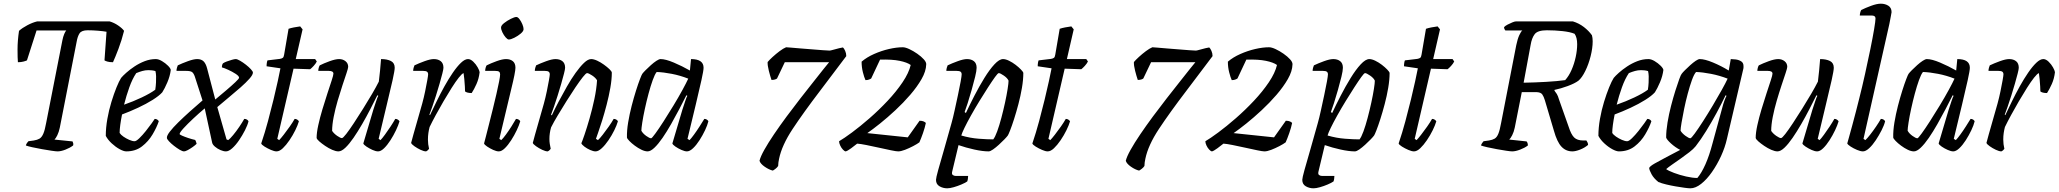

<svg xmlns="http://www.w3.org/2000/svg" viewBox="-20 -820 11151 1040"><path d="M292 0Q283 0 259.5 -3.5Q236 -7 207.5 -12Q179 -17 154.5 -22.5Q130 -28 120 -32Q122 -40 127 -46.5Q132 -53 134 -55L163 -59Q182 -62 194 -69Q206 -76 214.5 -95.5Q223 -115 230 -154L318 -602Q322 -622 328 -636Q334 -650 339 -655H178L126 -493Q120 -490 107 -486.5Q94 -483 77 -483Q75 -505 75 -552Q75 -599 83 -653Q101 -669 128.5 -683.5Q156 -698 181 -704H574Q598 -697 620 -682Q642 -667 652 -653Q639 -601 621.5 -555Q604 -509 592 -483Q573 -483 561.5 -486.5Q550 -490 546 -493L557 -648Q541 -651 512 -653.5Q483 -656 455 -656Q422 -656 411 -639.5Q400 -623 395 -593L304 -129Q299 -105 290.5 -87.5Q282 -70 275 -64L373 -54Q375 -50 376.5 -44Q378 -38 376 -32Q359 -19 334.5 -9.5Q310 0 292 0Z M664 0Q650 0 628 -12Q606 -24 585 -43.5Q564 -63 553 -84Q553 -128 561.5 -176Q570 -224 583.5 -268Q597 -312 611 -346.5Q625 -381 636 -398Q645 -409 664 -426Q683 -443 708.5 -460Q734 -477 763.5 -488.5Q793 -500 824 -500Q839 -500 857.5 -489Q876 -478 890 -464Q904 -450 905 -441Q901 -408 886.5 -374Q872 -340 859 -320Q842 -301 807 -279Q772 -257 728 -236.5Q684 -216 641 -200Q635 -170 631.5 -144Q628 -118 628 -100Q634 -90 648.5 -80Q663 -70 680 -62.5Q697 -55 709 -55Q718 -55 735 -71.5Q752 -88 770 -110.5Q788 -133 801.5 -152Q815 -171 818 -176Q826 -176 832 -172Q838 -168 840 -163Q829 -130 806.5 -92Q784 -54 749 -27Q714 0 664 0ZM652 -253Q701 -270 747.5 -292Q794 -314 821 -334Q822 -341 823.5 -353Q825 -365 825 -373Q826 -392 825.5 -407Q825 -422 822 -435Q812 -438 802.5 -439Q793 -440 784 -440Q767 -440 751 -435.5Q735 -431 718 -424Q697 -393 680.5 -347Q664 -301 652 -253Z M977 0Q968 0 953 -9Q938 -18 922 -30.5Q906 -43 895 -55Q884 -67 884 -73Q883 -85 900 -107Q917 -129 945.5 -157Q974 -185 1008.5 -216Q1043 -247 1077 -276L1035 -406Q1029 -423 1020.5 -429.5Q1012 -436 988 -436H936Q936 -444 938.5 -453Q941 -462 943 -466Q966 -477 997.5 -488.5Q1029 -500 1048 -500Q1070 -500 1082.5 -488Q1095 -476 1102 -449L1146 -281Q1175 -305 1205 -330.5Q1235 -356 1255 -375Q1275 -394 1275 -399Q1275 -408 1256.5 -420Q1238 -432 1216 -442Q1194 -452 1182 -455Q1182 -470 1188 -477Q1195 -482 1208.5 -487Q1222 -492 1236 -496Q1250 -500 1257 -500Q1265 -500 1280.5 -491Q1296 -482 1312 -469.5Q1328 -457 1339 -445Q1350 -433 1350 -427Q1350 -415 1331.5 -394Q1313 -373 1283 -346.5Q1253 -320 1219.5 -292.5Q1186 -265 1157 -240L1207 -65L1216 -61Q1226 -68 1243 -88.5Q1260 -109 1276.5 -133.5Q1293 -158 1303 -176Q1312 -176 1318 -172Q1324 -168 1326 -163Q1321 -142 1307 -114.5Q1293 -87 1275 -60.5Q1257 -34 1238 -17Q1219 0 1204 0Q1191 0 1174.5 -7Q1158 -14 1144.5 -25.5Q1131 -37 1129 -48L1089 -233Q1058 -207 1026.5 -177.5Q995 -148 974 -125Q953 -102 953 -94Q953 -91 966.5 -85Q980 -79 999.5 -72.5Q1019 -66 1037 -62Q1040 -58 1042 -51.5Q1044 -45 1045 -41Q1037 -33 1023.5 -23.5Q1010 -14 997 -7Q984 0 977 0Z M1478 0Q1466 0 1447.5 -8Q1429 -16 1413 -26Q1397 -36 1395 -43Q1415 -102 1431.5 -163.5Q1448 -225 1461.5 -280.5Q1475 -336 1484.5 -380Q1494 -424 1499 -450L1424 -461Q1424 -472 1425.5 -480.5Q1427 -489 1429 -493L1496 -501Q1507 -503 1512 -507Q1517 -511 1519 -524L1543 -664Q1554 -668 1572 -671.5Q1590 -675 1606 -677L1619 -661L1582 -500H1687L1696 -487Q1690 -475 1679 -463Q1668 -451 1660 -445L1570 -448L1482 -68L1492 -61Q1501 -70 1517 -90.5Q1533 -111 1549.5 -134.5Q1566 -158 1576 -176Q1584 -176 1590 -172Q1596 -168 1599 -163Q1593 -142 1579.5 -114.5Q1566 -87 1548 -60.5Q1530 -34 1512 -17Q1494 0 1478 0Z M1813 0Q1799 0 1779.5 -8.5Q1760 -17 1741 -30Q1722 -43 1709 -54.5Q1696 -66 1695 -73Q1695 -101 1704 -142Q1713 -183 1726.5 -228Q1740 -273 1753.5 -314Q1767 -355 1776.5 -384Q1786 -413 1786 -421Q1786 -436 1761 -436H1704Q1704 -444 1706.5 -453Q1709 -462 1712 -466Q1734 -477 1765.5 -488.5Q1797 -500 1817 -500Q1837 -500 1851.5 -488.5Q1866 -477 1866 -458Q1866 -451 1857 -424Q1848 -397 1835 -358Q1822 -319 1809 -274.5Q1796 -230 1787.5 -187Q1779 -144 1779 -111Q1789 -96 1806.5 -84Q1824 -72 1832 -72Q1838 -72 1855.5 -94.5Q1873 -117 1897 -153.5Q1921 -190 1947 -231.5Q1973 -273 1995.5 -311.5Q2018 -350 2032 -378Q2035 -401 2038.5 -436.5Q2042 -472 2044 -500Q2077 -500 2097.5 -489.5Q2118 -479 2118 -453Q2118 -438 2106.5 -386Q2095 -334 2075 -252.5Q2055 -171 2031 -68L2041 -61Q2050 -70 2065 -90.5Q2080 -111 2095.5 -134.5Q2111 -158 2121 -176Q2129 -176 2135 -172Q2141 -168 2144 -163Q2138 -142 2125 -114.5Q2112 -87 2095 -60.5Q2078 -34 2060.5 -17Q2043 0 2028 0Q2015 0 1997.5 -8Q1980 -16 1965 -26Q1950 -36 1948 -43L2002 -225Q2011 -252 2018 -273.5Q2025 -295 2029 -301L2024 -304Q2007 -270 1986 -229Q1965 -188 1941.5 -147.5Q1918 -107 1895 -73.5Q1872 -40 1851 -20Q1830 0 1813 0Z M2288 0Q2276 0 2258 -8.5Q2240 -17 2224.5 -28Q2209 -39 2207 -46Q2210 -59 2219 -90.5Q2228 -122 2240.5 -166Q2253 -210 2267 -259Q2276 -292 2283 -326Q2290 -360 2294.5 -385.5Q2299 -411 2299 -417Q2299 -427 2293 -431.5Q2287 -436 2272 -436H2218Q2218 -444 2220.5 -453Q2223 -462 2225 -466Q2248 -477 2279.5 -488.5Q2311 -500 2330 -500Q2353 -500 2367.5 -488.5Q2382 -477 2382 -453Q2382 -445 2376 -421.5Q2370 -398 2361 -366.5Q2352 -335 2341.5 -302Q2331 -269 2321.5 -241.5Q2312 -214 2306 -199L2309 -196Q2325 -230 2345 -271Q2365 -312 2387.5 -352.5Q2410 -393 2433 -426.5Q2456 -460 2477 -480Q2498 -500 2515 -500Q2529 -500 2543.5 -486Q2558 -472 2567.5 -455Q2577 -438 2578 -429Q2574 -394 2561 -365Q2548 -336 2535 -316Q2522 -316 2512.5 -318.5Q2503 -321 2499 -325Q2499 -333 2498 -352Q2497 -371 2495 -391.5Q2493 -412 2491 -424Q2482 -421 2465 -399.5Q2448 -378 2426.5 -344Q2405 -310 2382.5 -271.5Q2360 -233 2340 -196Q2320 -159 2307 -132Q2303 -117 2300.5 -100Q2298 -83 2298 -64Q2298 -39 2304 -14Q2302 -11 2298 -7Q2294 -3 2288 0Z M2682 0Q2669 0 2651.5 -8Q2634 -16 2619 -26Q2604 -36 2602 -43Q2605 -53 2612 -81Q2619 -109 2629 -148Q2639 -187 2649.5 -229.5Q2660 -272 2669 -311Q2678 -350 2683.5 -378.5Q2689 -407 2689 -417Q2689 -427 2683.5 -431.5Q2678 -436 2662 -436H2608Q2608 -444 2610.5 -453Q2613 -462 2616 -466Q2638 -477 2669.5 -488.5Q2701 -500 2721 -500Q2744 -500 2758 -488.5Q2772 -477 2772 -453Q2772 -430 2749.5 -338.5Q2727 -247 2685 -68L2695 -61Q2705 -70 2720 -90.5Q2735 -111 2750 -134.5Q2765 -158 2775 -176Q2783 -176 2789.5 -172Q2796 -168 2798 -163Q2792 -142 2779 -114.5Q2766 -87 2749 -60.5Q2732 -34 2714.5 -17Q2697 0 2682 0ZM2736 -606Q2729 -606 2719 -617.5Q2709 -629 2701.5 -644.5Q2694 -660 2694 -671Q2694 -682 2710.5 -695Q2727 -708 2747 -718Q2767 -728 2777 -728Q2785 -728 2794 -716Q2803 -704 2809.5 -688.5Q2816 -673 2816 -662Q2816 -651 2800.5 -638Q2785 -625 2766 -615.5Q2747 -606 2736 -606Z M2947 0Q2935 0 2917 -8.5Q2899 -17 2883.5 -28Q2868 -39 2866 -46Q2869 -59 2878 -90.5Q2887 -122 2899.5 -166Q2912 -210 2926 -259Q2935 -292 2942 -326Q2949 -360 2953.5 -385.5Q2958 -411 2958 -417Q2958 -427 2952 -431.5Q2946 -436 2931 -436H2877Q2877 -444 2879.5 -453Q2882 -462 2884 -466Q2907 -477 2938.5 -488.5Q2970 -500 2989 -500Q3012 -500 3026.5 -488.5Q3041 -477 3041 -453Q3041 -445 3035 -421.5Q3029 -398 3020 -366.5Q3011 -335 3000.5 -302Q2990 -269 2980.5 -241.5Q2971 -214 2965 -199L2969 -195Q2985 -230 3006.5 -270.5Q3028 -311 3051 -351.5Q3074 -392 3098 -425.5Q3122 -459 3143.5 -479.5Q3165 -500 3182 -500Q3196 -500 3214.5 -491.5Q3233 -483 3251 -470Q3269 -457 3281 -445.5Q3293 -434 3294 -427Q3294 -390 3286 -344.5Q3278 -299 3266 -253Q3254 -207 3241.5 -167Q3229 -127 3219.5 -100.5Q3210 -74 3208 -68L3219 -61Q3229 -70 3245 -90.5Q3261 -111 3277.5 -134.5Q3294 -158 3304 -176Q3312 -176 3318.5 -172Q3325 -168 3327 -163Q3321 -142 3307.5 -114.5Q3294 -87 3276 -60.5Q3258 -34 3239.5 -17Q3221 0 3206 0Q3194 0 3177 -7.5Q3160 -15 3146 -25.5Q3132 -36 3129 -44Q3134 -55 3146.5 -91.5Q3159 -128 3173.5 -178.5Q3188 -229 3199.5 -283Q3211 -337 3214 -385Q3206 -399 3187 -411.5Q3168 -424 3160 -424Q3154 -424 3137 -402.5Q3120 -381 3097 -347Q3074 -313 3049 -273Q3024 -233 3001.5 -195.5Q2979 -158 2965 -130Q2956 -99 2956 -67Q2956 -54 2958 -40.5Q2960 -27 2963 -14Q2961 -11 2957 -7Q2953 -3 2947 0Z M3488 0Q3473 0 3454.5 -9Q3436 -18 3418.5 -31Q3401 -44 3389 -56.5Q3377 -69 3376 -75Q3375 -112 3382.5 -157Q3390 -202 3401.5 -246.5Q3413 -291 3425 -329Q3437 -367 3446.5 -391.5Q3456 -416 3459 -420Q3464 -427 3477 -440Q3490 -453 3505.5 -467Q3521 -481 3535.5 -490.5Q3550 -500 3558 -500Q3585 -500 3630 -481Q3675 -462 3717 -438L3723 -500Q3791 -500 3791 -453Q3791 -438 3779.5 -386Q3768 -334 3748.5 -252.5Q3729 -171 3704 -68L3715 -61Q3724 -70 3739 -90.5Q3754 -111 3769 -134.5Q3784 -158 3795 -176Q3803 -176 3809 -172Q3815 -168 3817 -163Q3812 -142 3799 -114.5Q3786 -87 3769 -60.5Q3752 -34 3734 -17Q3716 0 3701 0Q3689 0 3671 -8Q3653 -16 3638.5 -26Q3624 -36 3622 -43L3676 -225Q3685 -252 3692 -273.5Q3699 -295 3703 -301L3698 -304Q3681 -270 3659.5 -229Q3638 -188 3615 -147.5Q3592 -107 3569 -73.5Q3546 -40 3525 -20Q3504 0 3488 0ZM3507 -71Q3511 -71 3530 -97Q3549 -123 3575 -163.5Q3601 -204 3628 -248.5Q3655 -293 3676.5 -332.5Q3698 -372 3708 -394Q3665 -411 3619 -420Q3573 -429 3537 -430Q3527 -418 3515.5 -386Q3504 -354 3493 -313Q3482 -272 3473 -230.5Q3464 -189 3459 -156.5Q3454 -124 3454 -112Q3462 -97 3480 -84Q3498 -71 3507 -71Z M4166 104Q4145 99 4122 83Q4099 67 4094 51Q4099 29 4120 -8.5Q4141 -46 4172.5 -92.5Q4204 -139 4241 -189Q4278 -239 4315.5 -287Q4353 -335 4385.5 -376Q4418 -417 4440.5 -445.5Q4463 -474 4471 -483H4231L4189 -395Q4186 -392 4178 -389.5Q4170 -387 4159 -387Q4152 -407 4144.5 -436.5Q4137 -466 4138 -484Q4147 -495 4165 -511.5Q4183 -528 4203 -543Q4223 -558 4238 -564Q4243 -564 4265 -562Q4287 -560 4318 -557.5Q4349 -555 4381 -552.5Q4413 -550 4438.5 -548Q4464 -546 4474 -546Q4478 -546 4494 -550.5Q4510 -555 4526 -559Q4542 -563 4546 -563Q4552 -558 4558 -544.5Q4564 -531 4564 -516L4422 -328Q4332 -210 4273.5 -121.5Q4215 -33 4200 40Q4198 50 4196.5 59.5Q4195 69 4195 79Q4190 87 4181 94Q4172 101 4166 104Z M4561 0Q4555 0 4546 -9.5Q4537 -19 4531 -32Q4525 -45 4525 -55Q4551 -70 4595 -102.5Q4639 -135 4690 -179.5Q4741 -224 4788 -274Q4835 -324 4869 -374.5Q4903 -425 4913 -468Q4894 -482 4853 -490.5Q4812 -499 4747 -497L4699 -395Q4695 -392 4687 -389Q4679 -386 4668 -386Q4661 -401 4654 -428.5Q4647 -456 4647 -486Q4675 -510 4714.5 -527.5Q4754 -545 4795 -554.5Q4836 -564 4870 -564Q4884 -564 4905.5 -554Q4927 -544 4948.5 -529Q4970 -514 4984 -498.5Q4998 -483 4997 -471Q4996 -434 4972 -392Q4948 -350 4910.5 -306.5Q4873 -263 4830 -223Q4787 -183 4747 -151Q4707 -119 4678 -99L4897 -76L4961 -166Q4975 -166 4983.5 -162Q4992 -158 4995 -154Q4990 -129 4979.5 -99Q4969 -69 4960 -49Q4948 -40 4926 -28.5Q4904 -17 4882 -8.5Q4860 0 4845 0Q4835 0 4806 -6Q4777 -12 4741 -20Q4705 -28 4672.5 -34.5Q4640 -41 4623 -42Q4611 -32 4590.5 -17Q4570 -2 4561 0Z M5111 200Q5088 200 5069 189Q5050 178 5050 154Q5050 144 5062 100.5Q5074 57 5093.5 -9.5Q5113 -76 5134 -153Q5142 -181 5151 -222.5Q5160 -264 5169 -305.5Q5178 -347 5183.5 -378Q5189 -409 5189 -417Q5189 -427 5183 -431.5Q5177 -436 5162 -436H5106Q5106 -444 5108.5 -453Q5111 -462 5113 -466Q5136 -477 5167.5 -488.5Q5199 -500 5218 -500Q5241 -500 5255.5 -488.5Q5270 -477 5270 -453Q5270 -437 5262 -404Q5254 -371 5243 -332.5Q5232 -294 5221.5 -261Q5211 -228 5205 -213L5212 -208Q5232 -251 5258 -301.5Q5284 -352 5312 -397.5Q5340 -443 5366.5 -471.5Q5393 -500 5413 -500Q5427 -500 5445.5 -491Q5464 -482 5481 -469Q5498 -456 5510 -443.5Q5522 -431 5523 -425Q5523 -388 5515.5 -344Q5508 -300 5496.5 -256.5Q5485 -213 5473 -175.5Q5461 -138 5451.5 -114Q5442 -90 5439 -86Q5434 -79 5420.5 -65Q5407 -51 5390.5 -36Q5374 -21 5359 -10.5Q5344 0 5335 0Q5303 0 5257.5 -10Q5212 -20 5172 -34L5138 108Q5134 123 5141 128Q5148 133 5157 133H5224Q5224 141 5222.5 150Q5221 159 5219 163Q5207 171 5187 179.5Q5167 188 5146 194Q5125 200 5111 200ZM5360 -65Q5370 -77 5381.5 -108.5Q5393 -140 5404 -181.5Q5415 -223 5424 -264.5Q5433 -306 5438 -338Q5443 -370 5443 -383Q5437 -397 5417.5 -410.5Q5398 -424 5390 -424Q5385 -424 5369.5 -402.5Q5354 -381 5332 -347Q5310 -313 5285.5 -273Q5261 -233 5239.5 -194.5Q5218 -156 5204 -127Q5190 -98 5187 -86Q5235 -72 5282 -68.5Q5329 -65 5360 -65Z M5655 0Q5643 0 5624.5 -8Q5606 -16 5590 -26Q5574 -36 5572 -43Q5592 -102 5608.5 -163.5Q5625 -225 5638.5 -280.5Q5652 -336 5661.5 -380Q5671 -424 5676 -450L5601 -461Q5601 -472 5602.5 -480.5Q5604 -489 5606 -493L5673 -501Q5684 -503 5689 -507Q5694 -511 5696 -524L5720 -664Q5731 -668 5749 -671.5Q5767 -675 5783 -677L5796 -661L5759 -500H5864L5873 -487Q5867 -475 5856 -463Q5845 -451 5837 -445L5747 -448L5659 -68L5669 -61Q5678 -70 5694 -90.5Q5710 -111 5726.5 -134.5Q5743 -158 5753 -176Q5761 -176 5767 -172Q5773 -168 5776 -163Q5770 -142 5756.5 -114.5Q5743 -87 5725 -60.5Q5707 -34 5689 -17Q5671 0 5655 0Z M6150 104Q6129 99 6106 83Q6083 67 6078 51Q6083 29 6104 -8.5Q6125 -46 6156.5 -92.5Q6188 -139 6225 -189Q6262 -239 6299.5 -287Q6337 -335 6369.5 -376Q6402 -417 6424.5 -445.5Q6447 -474 6455 -483H6215L6173 -395Q6170 -392 6162 -389.5Q6154 -387 6143 -387Q6136 -407 6128.5 -436.5Q6121 -466 6122 -484Q6131 -495 6149 -511.5Q6167 -528 6187 -543Q6207 -558 6222 -564Q6227 -564 6249 -562Q6271 -560 6302 -557.5Q6333 -555 6365 -552.5Q6397 -550 6422.5 -548Q6448 -546 6458 -546Q6462 -546 6478 -550.5Q6494 -555 6510 -559Q6526 -563 6530 -563Q6536 -558 6542 -544.5Q6548 -531 6548 -516L6406 -328Q6316 -210 6257.5 -121.5Q6199 -33 6184 40Q6182 50 6180.5 59.5Q6179 69 6179 79Q6174 87 6165 94Q6156 101 6150 104Z M6545 0Q6539 0 6530 -9.5Q6521 -19 6515 -32Q6509 -45 6509 -55Q6535 -70 6579 -102.5Q6623 -135 6674 -179.5Q6725 -224 6772 -274Q6819 -324 6853 -374.5Q6887 -425 6897 -468Q6878 -482 6837 -490.5Q6796 -499 6731 -497L6683 -395Q6679 -392 6671 -389Q6663 -386 6652 -386Q6645 -401 6638 -428.5Q6631 -456 6631 -486Q6659 -510 6698.5 -527.5Q6738 -545 6779 -554.5Q6820 -564 6854 -564Q6868 -564 6889.5 -554Q6911 -544 6932.5 -529Q6954 -514 6968 -498.5Q6982 -483 6981 -471Q6980 -434 6956 -392Q6932 -350 6894.5 -306.5Q6857 -263 6814 -223Q6771 -183 6731 -151Q6691 -119 6662 -99L6881 -76L6945 -166Q6959 -166 6967.5 -162Q6976 -158 6979 -154Q6974 -129 6963.5 -99Q6953 -69 6944 -49Q6932 -40 6910 -28.5Q6888 -17 6866 -8.5Q6844 0 6829 0Q6819 0 6790 -6Q6761 -12 6725 -20Q6689 -28 6656.5 -34.5Q6624 -41 6607 -42Q6595 -32 6574.5 -17Q6554 -2 6545 0Z M7095 200Q7072 200 7053 189Q7034 178 7034 154Q7034 144 7046 100.5Q7058 57 7077.5 -9.5Q7097 -76 7118 -153Q7126 -181 7135 -222.5Q7144 -264 7153 -305.5Q7162 -347 7167.5 -378Q7173 -409 7173 -417Q7173 -427 7167 -431.5Q7161 -436 7146 -436H7090Q7090 -444 7092.5 -453Q7095 -462 7097 -466Q7120 -477 7151.5 -488.5Q7183 -500 7202 -500Q7225 -500 7239.5 -488.5Q7254 -477 7254 -453Q7254 -437 7246 -404Q7238 -371 7227 -332.5Q7216 -294 7205.5 -261Q7195 -228 7189 -213L7196 -208Q7216 -251 7242 -301.5Q7268 -352 7296 -397.5Q7324 -443 7350.5 -471.5Q7377 -500 7397 -500Q7411 -500 7429.5 -491Q7448 -482 7465 -469Q7482 -456 7494 -443.5Q7506 -431 7507 -425Q7507 -388 7499.5 -344Q7492 -300 7480.5 -256.5Q7469 -213 7457 -175.5Q7445 -138 7435.5 -114Q7426 -90 7423 -86Q7418 -79 7404.5 -65Q7391 -51 7374.5 -36Q7358 -21 7343 -10.5Q7328 0 7319 0Q7287 0 7241.5 -10Q7196 -20 7156 -34L7122 108Q7118 123 7125 128Q7132 133 7141 133H7208Q7208 141 7206.5 150Q7205 159 7203 163Q7191 171 7171 179.5Q7151 188 7130 194Q7109 200 7095 200ZM7344 -65Q7354 -77 7365.5 -108.5Q7377 -140 7388 -181.5Q7399 -223 7408 -264.5Q7417 -306 7422 -338Q7427 -370 7427 -383Q7421 -397 7401.5 -410.5Q7382 -424 7374 -424Q7369 -424 7353.5 -402.5Q7338 -381 7316 -347Q7294 -313 7269.5 -273Q7245 -233 7223.5 -194.5Q7202 -156 7188 -127Q7174 -98 7171 -86Q7219 -72 7266 -68.5Q7313 -65 7344 -65Z M7639 0Q7627 0 7608.5 -8Q7590 -16 7574 -26Q7558 -36 7556 -43Q7576 -102 7592.5 -163.5Q7609 -225 7622.5 -280.5Q7636 -336 7645.5 -380Q7655 -424 7660 -450L7585 -461Q7585 -472 7586.5 -480.5Q7588 -489 7590 -493L7657 -501Q7668 -503 7673 -507Q7678 -511 7680 -524L7704 -664Q7715 -668 7733 -671.5Q7751 -675 7767 -677L7780 -661L7743 -500H7848L7857 -487Q7851 -475 7840 -463Q7829 -451 7821 -445L7731 -448L7643 -68L7653 -61Q7662 -70 7678 -90.5Q7694 -111 7710.5 -134.5Q7727 -158 7737 -176Q7745 -176 7751 -172Q7757 -168 7760 -163Q7754 -142 7740.5 -114.5Q7727 -87 7709 -60.5Q7691 -34 7673 -17Q7655 0 7639 0Z M8171 0Q8162 0 8139 -3.5Q8116 -7 8088 -12Q8060 -17 8036 -22.5Q8012 -28 8002 -32Q8004 -39 8008.5 -45.5Q8013 -52 8016 -55L8045 -59Q8064 -62 8076 -69Q8088 -76 8096 -95.5Q8104 -115 8111 -154L8193 -575Q8200 -609 8209.5 -629.5Q8219 -650 8226 -655H8134Q8132 -657 8129.5 -662Q8127 -667 8127 -673Q8133 -680 8146.5 -687Q8160 -694 8172.5 -699Q8185 -704 8191 -704H8500Q8533 -694 8559.5 -673.5Q8586 -653 8603 -629Q8607 -615 8607 -596Q8607 -560 8596 -516Q8585 -472 8567 -435.5Q8549 -399 8530 -383Q8510 -368 8472 -354Q8434 -340 8400 -333V-329Q8407 -320 8413 -310.5Q8419 -301 8425 -280L8477 -133Q8490 -92 8506.5 -75.5Q8523 -59 8557 -59H8573Q8576 -55 8579 -48.5Q8582 -42 8582 -35Q8563 -19 8538.5 -9.5Q8514 0 8497 0Q8462 0 8438 -25.5Q8414 -51 8397 -112L8348 -277Q8342 -297 8334 -308.5Q8326 -320 8303 -321H8223L8185 -129Q8180 -105 8171 -87.5Q8162 -70 8155 -64L8249 -54Q8256 -46 8256 -32Q8239 -19 8214 -9.5Q8189 0 8171 0ZM8233 -372Q8293 -373 8354 -376.5Q8415 -380 8458 -386Q8478 -408 8492.5 -441Q8507 -474 8515 -511Q8523 -548 8523 -581Q8523 -617 8509 -637Q8485 -647 8443.5 -651.5Q8402 -656 8359 -656Q8309 -656 8293 -635Q8277 -614 8271 -577Z M8749 0Q8735 0 8713 -12Q8691 -24 8670 -43.5Q8649 -63 8638 -84Q8638 -128 8646.5 -176Q8655 -224 8668.5 -268Q8682 -312 8696 -346.5Q8710 -381 8721 -398Q8730 -409 8749 -426Q8768 -443 8793.5 -460Q8819 -477 8848.5 -488.5Q8878 -500 8909 -500Q8924 -500 8942.5 -489Q8961 -478 8975 -464Q8989 -450 8990 -441Q8986 -408 8971.5 -374Q8957 -340 8944 -320Q8927 -301 8892 -279Q8857 -257 8813 -236.5Q8769 -216 8726 -200Q8720 -170 8716.5 -144Q8713 -118 8713 -100Q8719 -90 8733.5 -80Q8748 -70 8765 -62.5Q8782 -55 8794 -55Q8803 -55 8820 -71.5Q8837 -88 8855 -110.5Q8873 -133 8886.5 -152Q8900 -171 8903 -176Q8911 -176 8917 -172Q8923 -168 8925 -163Q8914 -130 8891.5 -92Q8869 -54 8834 -27Q8799 0 8749 0ZM8737 -253Q8786 -270 8832.5 -292Q8879 -314 8906 -334Q8907 -341 8908.5 -353Q8910 -365 8910 -373Q8911 -392 8910.5 -407Q8910 -422 8907 -435Q8897 -438 8887.5 -439Q8878 -440 8869 -440Q8852 -440 8836 -435.5Q8820 -431 8803 -424Q8782 -393 8765.5 -347Q8749 -301 8737 -253Z M9136 200Q9126 200 9104 197Q9082 194 9056 189.5Q9030 185 9005 179Q8980 173 8963 166Q8938 146 8926 124Q8914 102 8913 90Q8916 81 8943 65.5Q8970 50 9007.5 30.5Q9045 11 9081 -8Q9054 -22 9031 -43Q9008 -64 9005 -75Q9005 -112 9012.5 -157Q9020 -202 9031.5 -246.5Q9043 -291 9055 -329Q9067 -367 9076 -391.5Q9085 -416 9089 -420Q9094 -427 9107 -440Q9120 -453 9135.5 -467Q9151 -481 9165 -490.5Q9179 -500 9187 -500Q9214 -500 9258.5 -481.5Q9303 -463 9344 -438L9355 -500Q9365 -500 9381.5 -498Q9398 -496 9411 -488Q9424 -480 9424 -462Q9424 -460 9424 -455Q9424 -450 9422 -443L9334 -67Q9324 -22 9302.5 25Q9281 72 9253 112Q9225 152 9194.5 176Q9164 200 9136 200ZM9136 -71Q9141 -71 9160 -97Q9179 -123 9205 -163.5Q9231 -204 9257.5 -248.5Q9284 -293 9306 -332.5Q9328 -372 9338 -394Q9294 -411 9248 -420Q9202 -429 9167 -430Q9156 -418 9144.5 -386Q9133 -354 9122 -313Q9111 -272 9102.5 -230.5Q9094 -189 9088.5 -156.5Q9083 -124 9083 -112Q9092 -97 9110 -84Q9128 -71 9136 -71ZM9174 144Q9197 117 9218 69.5Q9239 22 9256 -43L9308 -233Q9314 -257 9321 -276Q9328 -295 9332 -301L9327 -304Q9305 -258 9278 -208Q9251 -158 9222 -111Q9193 -64 9165 -28Q9153 -13 9130.5 4.5Q9108 22 9083 39.5Q9058 57 9036.5 72Q9015 87 9005 96Q9017 105 9047.5 116.5Q9078 128 9113 136Q9148 144 9174 144Z M9608 0Q9594 0 9574.5 -8.5Q9555 -17 9536 -30Q9517 -43 9504 -54.5Q9491 -66 9490 -73Q9490 -101 9499 -142Q9508 -183 9521.5 -228Q9535 -273 9548.5 -314Q9562 -355 9571.5 -384Q9581 -413 9581 -421Q9581 -436 9556 -436H9499Q9499 -444 9501.5 -453Q9504 -462 9507 -466Q9529 -477 9560.5 -488.5Q9592 -500 9612 -500Q9632 -500 9646.5 -488.5Q9661 -477 9661 -458Q9661 -451 9652 -424Q9643 -397 9630 -358Q9617 -319 9604 -274.5Q9591 -230 9582.5 -187Q9574 -144 9574 -111Q9584 -96 9601.5 -84Q9619 -72 9627 -72Q9633 -72 9650.5 -94.5Q9668 -117 9692 -153.5Q9716 -190 9742 -231.5Q9768 -273 9790.5 -311.5Q9813 -350 9827 -378Q9830 -401 9833.5 -436.5Q9837 -472 9839 -500Q9872 -500 9892.5 -489.5Q9913 -479 9913 -453Q9913 -438 9901.5 -386Q9890 -334 9870 -252.5Q9850 -171 9826 -68L9836 -61Q9845 -70 9860 -90.5Q9875 -111 9890.5 -134.5Q9906 -158 9916 -176Q9924 -176 9930 -172Q9936 -168 9939 -163Q9933 -142 9920 -114.5Q9907 -87 9890 -60.5Q9873 -34 9855.5 -17Q9838 0 9823 0Q9810 0 9792.5 -8Q9775 -16 9760 -26Q9745 -36 9743 -43L9797 -225Q9806 -252 9813 -273.5Q9820 -295 9824 -301L9819 -304Q9802 -270 9781 -229Q9760 -188 9736.5 -147.5Q9713 -107 9690 -73.5Q9667 -40 9646 -20Q9625 0 9608 0Z M10071 0Q10058 0 10039 -8Q10020 -16 10004.5 -26Q9989 -36 9986 -43Q9989 -54 9996.5 -80.5Q10004 -107 10013.5 -142.5Q10023 -178 10033 -216Q10043 -254 10051 -287Q10067 -350 10082.5 -420Q10098 -490 10111 -553.5Q10124 -617 10131.5 -662Q10139 -707 10139 -720Q10139 -736 10118 -736H10054Q10054 -744 10056.5 -753Q10059 -762 10062 -766Q10084 -777 10115 -788.5Q10146 -800 10168 -800Q10191 -800 10208.5 -789Q10226 -778 10226 -754Q10226 -751 10222 -731.5Q10218 -712 10214 -690L10074 -68L10084 -61Q10094 -70 10110 -90.5Q10126 -111 10142 -134.5Q10158 -158 10168 -176Q10177 -176 10183 -172Q10189 -168 10191 -163Q10186 -142 10172 -114.5Q10158 -87 10140.5 -60.5Q10123 -34 10104.5 -17Q10086 0 10071 0Z M10347 0Q10332 0 10313.5 -9Q10295 -18 10277.5 -31Q10260 -44 10248 -56.5Q10236 -69 10235 -75Q10234 -112 10241.5 -157Q10249 -202 10260.5 -246.5Q10272 -291 10284 -329Q10296 -367 10305.5 -391.5Q10315 -416 10318 -420Q10323 -427 10336 -440Q10349 -453 10364.5 -467Q10380 -481 10394.5 -490.5Q10409 -500 10417 -500Q10444 -500 10489 -481Q10534 -462 10576 -438L10582 -500Q10650 -500 10650 -453Q10650 -438 10638.5 -386Q10627 -334 10607.5 -252.5Q10588 -171 10563 -68L10574 -61Q10583 -70 10598 -90.5Q10613 -111 10628 -134.5Q10643 -158 10654 -176Q10662 -176 10668 -172Q10674 -168 10676 -163Q10671 -142 10658 -114.5Q10645 -87 10628 -60.5Q10611 -34 10593 -17Q10575 0 10560 0Q10548 0 10530 -8Q10512 -16 10497.5 -26Q10483 -36 10481 -43L10535 -225Q10544 -252 10551 -273.5Q10558 -295 10562 -301L10557 -304Q10540 -270 10518.5 -229Q10497 -188 10474 -147.5Q10451 -107 10428 -73.5Q10405 -40 10384 -20Q10363 0 10347 0ZM10366 -71Q10370 -71 10389 -97Q10408 -123 10434 -163.5Q10460 -204 10487 -248.5Q10514 -293 10535.5 -332.5Q10557 -372 10567 -394Q10524 -411 10478 -420Q10432 -429 10396 -430Q10386 -418 10374.5 -386Q10363 -354 10352 -313Q10341 -272 10332 -230.5Q10323 -189 10318 -156.5Q10313 -124 10313 -112Q10321 -97 10339 -84Q10357 -71 10366 -71Z M10821 0Q10809 0 10791 -8.5Q10773 -17 10757.5 -28Q10742 -39 10740 -46Q10743 -59 10752 -90.5Q10761 -122 10773.5 -166Q10786 -210 10800 -259Q10809 -292 10816 -326Q10823 -360 10827.5 -385.5Q10832 -411 10832 -417Q10832 -427 10826 -431.5Q10820 -436 10805 -436H10751Q10751 -444 10753.5 -453Q10756 -462 10758 -466Q10781 -477 10812.5 -488.5Q10844 -500 10863 -500Q10886 -500 10900.5 -488.5Q10915 -477 10915 -453Q10915 -445 10909 -421.5Q10903 -398 10894 -366.5Q10885 -335 10874.5 -302Q10864 -269 10854.5 -241.5Q10845 -214 10839 -199L10842 -196Q10858 -230 10878 -271Q10898 -312 10920.5 -352.5Q10943 -393 10966 -426.5Q10989 -460 11010 -480Q11031 -500 11048 -500Q11062 -500 11076.5 -486Q11091 -472 11100.5 -455Q11110 -438 11111 -429Q11107 -394 11094 -365Q11081 -336 11068 -316Q11055 -316 11045.5 -318.5Q11036 -321 11032 -325Q11032 -333 11031 -352Q11030 -371 11028 -391.5Q11026 -412 11024 -424Q11015 -421 10998 -399.5Q10981 -378 10959.5 -344Q10938 -310 10915.5 -271.5Q10893 -233 10873 -196Q10853 -159 10840 -132Q10836 -117 10833.5 -100Q10831 -83 10831 -64Q10831 -39 10837 -14Q10835 -11 10831 -7Q10827 -3 10821 0Z"/></svg>

Font: Texturina 72pt 72pt Regular
Style: Italic
Weight: 400
Italic angle: -11°
Designer: Guillermo Torres Carreño
Foundry: Omnibus-Type
Version: Version 1.002; ttfautohint (v1.8.3)